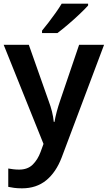

<svg xmlns="http://www.w3.org/2000/svg" viewBox="-20 -786 587 1046"><path d="M0 -542H137L245 -236Q256 -207 263 -179Q270 -151 273 -122H277Q281 -147 289 -177Q297 -207 307 -236L411 -542H547L316 72Q285 153 231.5 196.5Q178 240 100 240Q75 240 57 237.5Q39 235 25 232V132Q36 134 51.5 136Q67 138 84 138Q131 138 158.5 110.5Q186 83 201 42L217 -2ZM460 -756Q444 -738 413.5 -709Q383 -680 350 -652Q317 -624 293 -606H209V-619Q224 -637 244 -663Q264 -689 283.5 -716.5Q303 -744 316 -766H460Z"/></svg>

Font: Noto Sans Bassa Vah SemiBold
Style: Regular
Weight: 600
Designer: Monotype Design Team
Foundry: Monotype Imaging Inc.
Version: Version 2.002; ttfautohint (v1.8.4.7-5d5b)